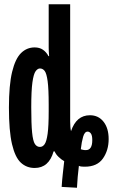

<svg xmlns="http://www.w3.org/2000/svg" viewBox="-20 -780 540 903"><path d="M270 99Q272 67 275.5 36Q279 5 282 -22Q269 -29 255.5 -42Q242 -55 237 -68H232Q210 10 143 10Q105 10 78 -15Q51 -40 36.5 -102Q22 -164 22 -274Q22 -380 37 -442Q52 -504 79 -530.5Q106 -557 143 -557Q166 -557 182 -546Q198 -535 208 -516H211Q209 -541 209 -556Q209 -571 209 -591V-760H310V-209Q310 -180 314 -163Q339 -238 403 -238Q443 -238 467 -207.5Q491 -177 491 -126Q491 -73 464 -34.5Q437 4 379 4Q373 4 365 3.5Q357 3 351 0Q348 24 345.5 51.5Q343 79 342 103ZM168 -89Q181 -89 190 -102Q199 -115 204 -151Q209 -187 209 -257V-288Q209 -362 204 -398.5Q199 -435 190 -446.5Q181 -458 168 -458Q157 -458 147.5 -445Q138 -432 132.5 -393Q127 -354 127 -275Q127 -197 131 -157Q135 -117 144 -103Q153 -89 168 -89ZM384 -74Q414 -74 414 -121Q414 -143 407.5 -152Q401 -161 392 -161Q378 -161 371 -137Q364 -113 360 -78Q364 -77 369.5 -75.5Q375 -74 384 -74Z"/></svg>

Font: Noto Sans Mono ExtraCondensed
Style: Bold
Weight: 700
Width: 2
Designer: Monotype Design Team
Foundry: Monotype Imaging Inc.
Version: Version 2.014